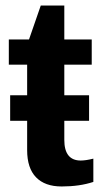

<svg xmlns="http://www.w3.org/2000/svg" viewBox="-20 -672 373 701"><path d="M205.1 8.8Q144 8.8 111.6 -24.7Q79.1 -58.1 79.1 -124V-231H17.1V-324.2H79.1V-436H12.2V-527.8H85.9L128.9 -651.9H214.8V-527.8H314.9V-436H214.8V-324.2H305.2V-231H214.8V-161.1Q214.8 -85.9 274.9 -85.9Q293 -85.9 320.8 -92.8V-7.8Q270.5 8.8 205.1 8.8Z"/></svg>

Font: Libra Sans Modern
Style: Bold
Weight: 700
Foundry: Stefan Peev, Context Ltd
Version: Version 1.000